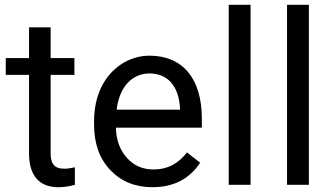

<svg xmlns="http://www.w3.org/2000/svg" viewBox="-20 -770 1383 800"><path d="M4 -458H101V-131C101 -40 142 10 223 10C245 10 268 7 292 0V-73C274 -69 260 -67 249 -67C206 -67 191 -88 191 -131V-458H290V-528H191V-656H101V-528H4Z M615 10C703 10 769 -24 814 -92L759 -135C726 -92 683 -64 619 -64C574 -64 538 -80 509 -112C480 -144 464 -186 463 -238H821V-276C821 -444 740 -538 603 -538C561 -538 522 -526 486 -503C414 -456 372 -371 372 -266V-250C372 -171 395 -108 440 -61C485 -14 543 10 615 10ZM603 -464C679 -464 725 -411 730 -319V-313H466C477 -408 531 -464 603 -464Z M1024 -750H933V0H1024Z M1267 -750H1176V0H1267Z"/></svg>

Font: Noto Sans KR Regular
Style: Regular
Weight: 400
Designer: Ryoko NISHIZUKA  (kana & ideographs); Paul D. Hunt (Latin, Greek & Cyrillic); Wenlong ZHANG  (bopomofo); Sandoll Communi
Foundry: Adobe Systems Incorporated
Version: Version 1.004;PS 1.004;hotconv 1.0.82;makeotf.lib2.5.63406